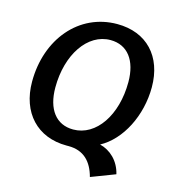

<svg xmlns="http://www.w3.org/2000/svg" viewBox="-122 -803 951 1049"><g transform="rotate(15 353.5 -278.0)"><path d="M483 145 619 93C602 21 551 -26 491 -41C606 -103 683 -256 683 -416C683 -590 579 -701 412 -701C196 -701 43 -518 43 -277C43 -102 149 12 315 12H327C413 12 461 63 483 145ZM327 -82C230 -82 174 -156 174 -279C174 -466 270 -607 399 -607C496 -607 552 -532 552 -410C552 -223 457 -82 327 -82Z"/></g></svg>

Font: Ronzino Medium
Style: Italic
Weight: 500
Italic angle: -7.99998°
Designer: Nunzio Mazzaferro
Foundry: Collletttivo
Version: Version 1.000;Glyphs 3.3 (3337)